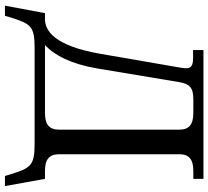

<svg xmlns="http://www.w3.org/2000/svg" viewBox="-54 -686 863 796"><g transform="rotate(90 378.0 -288.5)"><path d="M60 -43H35L4 123H46L51 106C79 15 88 0 181 0H575C668 0 677 15 705 106L710 123H752L722 -43H689C641 -43 620 -61 620 -101V-600C620 -640 641 -658 689 -658H722V-700H188V-657H221C267 -657 267 -639 260 -599L204 -275C171 -81 107 -43 60 -43ZM167 -43C211 -83 246 -153 264 -258L321 -600C328 -640 342 -658 390 -658H449C497 -658 518 -640 518 -600V-101C518 -61 497 -43 449 -43Z"/></g></svg>

Font: LT Superior Serif Medium
Style: Regular
Weight: 500
Designer: Daniel Lyons
Foundry: LyonsType
Version: Version 2.120;FEAKit 1.0